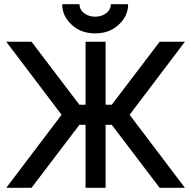

<svg xmlns="http://www.w3.org/2000/svg" viewBox="-20 -900 916 920"><path d="M10 -700 275 -350 10 0H131L397 -350L131 -700ZM866 -700H745L479 -350L745 0H866L601 -350ZM390 -700V-398H320V-302H390V0H486V-302H556V-398H486V-700ZM278 -880Q278 -823 324 -781Q368 -740 436 -740Q504 -740 548 -781Q594 -823 594 -880H511Q511 -854 489 -837Q467 -820 436 -820Q405 -820 383 -837Q361 -854 361 -880Z"/></svg>

Font: Unageo
Style: Medium
Weight: 500
Designer: Richard Sepsi
Foundry: Richard Sepsi
Version: Version 2.000